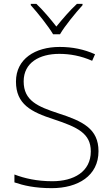

<svg xmlns="http://www.w3.org/2000/svg" viewBox="-20 -968 584 998"><path d="M256 -790H292C316 -832 372 -900 409 -941V-948H380C343 -914 303 -867 273 -830C244 -867 205 -914 169 -948H140V-941C177 -900 231 -832 256 -790ZM492 -182C492 -299 410 -338 283 -379C177 -414 103 -444 103 -545C103 -643 186 -688 288 -688C343 -688 400 -678 459 -652L474 -686C416 -712 356 -724 290 -724C163 -724 63 -662 63 -544C63 -426 142 -386 259 -348C383 -307 452 -275 452 -181C452 -75 363 -26 252 -26C172 -26 107 -41 55 -61V-20C102 -4 160 10 249 10C385 10 492 -54 492 -182Z"/></svg>

Font: Noto Sans Ethiopic ExtraLight
Style: Regular
Weight: 200
Designer: Monotype Design Team
Foundry: Monotype Imaging Inc.
Version: Version 2.102